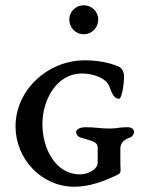

<svg xmlns="http://www.w3.org/2000/svg" viewBox="-20 -699 542 729"><path d="M298 -679C268 -679 243 -655 243 -625C243 -594 267 -569 298 -569C329 -569 353 -594 353 -625C353 -655 328 -679 298 -679ZM437 -77V-135C437 -153 447.4 -168.2 474 -177C481.6 -179.5 489 -189 489 -198C489 -210 478 -216 463 -216C429 -216 430 -211 395 -211C359 -211 343 -216 304 -216C289 -216 269 -210 269 -198C269 -189 276 -180 285 -177C342 -161 351 -158 351 -135V-82C351 -57 317 -37 283 -37C192 -37 141 -134 141 -227C141 -323 197 -420 291 -420C333 -420 383.4 -402.9 395 -371C407 -338.1 415 -324 432 -324C442 -324 451 -375.5 451 -410C451 -424 443.8 -440.4 431 -446C416.3 -452.4 372 -470 302 -470C162 -470 39 -358 39 -219C39 -96 137 10 262 10C322 10 376.8 -12.5 415 -30C444.1 -43.3 437 -41 437 -77Z"/></svg>

Font: EB Garamond SC 08
Style: Regular
Weight: 400
Version: Version 0.016